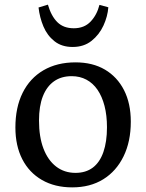

<svg xmlns="http://www.w3.org/2000/svg" viewBox="-20 -788 626 822"><path d="M289.1 14.2Q214.8 14.2 159.9 -17.3Q105 -48.8 75.4 -106.4Q45.9 -164.1 45.9 -242.2Q45.9 -328.1 76.9 -390.6Q107.9 -453.1 166 -487.1Q224.1 -521 303.2 -521Q376.5 -521 429.2 -490Q481.9 -459 511 -402.1Q540 -345.2 540 -267.1Q540 -182.1 509 -118.7Q478 -55.2 422.1 -20.5Q366.2 14.2 289.1 14.2ZM303.2 -47.9Q347.2 -47.9 377.2 -70.3Q407.2 -92.8 422.6 -137Q438 -181.2 438 -243.2Q438 -293.9 427.5 -334.5Q417 -375 397.5 -403.6Q377.9 -432.1 349.9 -447Q321.8 -461.9 287.1 -461.9Q242.2 -461.9 211.2 -439.9Q180.2 -418 163.6 -376Q147 -334 147 -272Q147 -202.1 166 -152.1Q185.1 -102.1 220.2 -75Q255.4 -47.9 303.2 -47.9ZM291 -586.9Q244.1 -586.9 213.1 -611.6Q182.1 -636.2 166 -674.6Q149.9 -712.9 145 -755.9L185.1 -768.1Q199.2 -719.2 225.6 -693.1Q252 -667 295.9 -667Q340.8 -667 367.9 -695.6Q395 -724.1 405.8 -767.1L443.8 -756.8Q440.9 -717.8 422.9 -678.5Q404.8 -639.2 371.8 -613Q338.9 -586.9 291 -586.9Z"/></svg>

Font: Literata
Style: Regular
Weight: 400
Designer: Latin by Veronika Burian and Jose Scaglione. Greek by Irene Vlachou. Cyrillic by Vera Evstafieva.
Foundry: TypeTogether
Version: Version 3.002